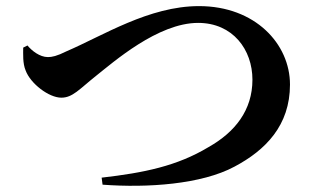

<svg xmlns="http://www.w3.org/2000/svg" viewBox="-20 -652 1040 629"><path d="M56 -496C56 -474 54 -445 64 -421C80 -378 140 -332 181 -332C218 -332 240 -360 294 -403C351 -448 497 -577 629 -577C743 -577 807 -489 807 -391C807 -291 750 -219 663 -170C560 -108 452 -86 313 -70L316 -47C463 -36 640 -48 748 -106C850 -160 930 -241 930 -375C930 -508 816 -632 632 -632C468 -632 317 -535 198 -484C166 -468 150 -465 137 -465C110 -465 84 -486 70 -503Z"/></svg>

Font: Source Han Serif
Style: Bold
Weight: 700
Designer: Ryoko NISHIZUKA 西塚涼子 (kana & ideographs); Frank Grießhammer (Latin, Greek & Cyrillic); Wenlong ZHANG 张文龙 (bopomofo); San
Foundry: Adobe Systems Incorporated
Version: Version 1.001;PS 1.001;hotconv 16.6.54;makeotf.lib2.5.65590